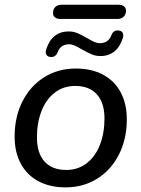

<svg xmlns="http://www.w3.org/2000/svg" viewBox="-20 -788 602 817"><path d="M42.2 -206.9Q42.2 -290.3 75.4 -356.2Q108.6 -422 167.8 -459.2Q227 -496.4 303 -496.4Q369.5 -496.4 418.6 -470.1Q467.6 -443.9 493.6 -395Q519.6 -346.1 519.6 -280.2Q519.6 -196.9 486.4 -131Q453.2 -65.1 394 -27.9Q334.8 9.3 258.8 9.3Q192.3 9.3 143.3 -17Q94.2 -43.3 68.2 -92.1Q42.2 -141 42.2 -206.9ZM424.6 -283.5Q424.6 -351.1 392.1 -386.7Q359.6 -422.3 300.4 -422.3Q249.7 -422.3 212.7 -393.6Q175.7 -365 156.5 -315.1Q137.2 -265.2 137.2 -203.6Q137.2 -136 169.7 -100.4Q202.2 -64.8 261.4 -64.8Q312.1 -64.8 349.1 -93.5Q386.1 -122.2 405.3 -172Q424.6 -221.9 424.6 -283.5ZM205.6 -732.7Q205.6 -748.9 215.4 -758.4Q225.1 -767.8 242.4 -767.8H482.5Q498.8 -767.8 507.4 -761.1Q516.1 -754.4 516.1 -742.4Q516.1 -726.8 506.3 -717Q496.5 -707.3 479.3 -707.3H238.5Q222.3 -707.3 213.9 -713.9Q205.6 -720.6 205.6 -732.7ZM176.9 -578.5Q188.7 -615.9 212.9 -635.1Q237 -654.3 272.4 -654.3Q292 -654.3 309.5 -647Q326.9 -639.8 349.8 -626.3Q369.4 -614.8 381.4 -609.5Q393.4 -604.3 405.2 -604.3Q422.9 -604.3 435.2 -612.5Q447.5 -620.7 454.3 -638.8Q455.3 -642.4 456.9 -644.7Q458.5 -647 460.5 -649.7Q464.8 -654.7 470.7 -657Q476.5 -659.3 484.4 -658.3Q496.8 -657.3 502 -648.5Q507.2 -639.6 502.3 -625.3Q490.4 -587.9 466.3 -568.7Q442.2 -549.5 407.2 -549.5Q387.2 -549.5 370.2 -556.8Q353.3 -564 329 -577.5Q310.1 -588.6 298 -594Q285.8 -599.5 274 -599.5Q256.3 -599.5 244 -591.3Q231.7 -583.1 224.9 -565Q221.7 -557.8 219 -554.8Q214.8 -549.8 208.9 -547.1Q203 -544.5 195.1 -545.5Q182.7 -546.5 177.4 -555.3Q172 -564.1 176.9 -578.5Z"/></svg>

Font: SN Pro Thin
Style: Italic
Weight: 200
Italic angle: -9°
Designer: Tobias Whetton
Foundry: Supernotes
Version: Version 1.003;Glyphs 3.3 (3324)